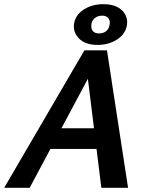

<svg xmlns="http://www.w3.org/2000/svg" viewBox="-39 -899 697 919"><path d="M446 0 373 -592H419L103 0H-19L365 -658H473L574 0ZM133 -186 188 -285H458L487 -186ZM428 -684Q367 -684 337 -717Q307 -750 317 -793Q326 -831 364.5 -855Q403 -879 456 -879Q499 -879 526 -863.5Q553 -848 563.5 -823Q574 -798 567 -771Q557 -731 517.5 -707.5Q478 -684 428 -684ZM435 -739Q455 -739 468.5 -749.5Q482 -760 485 -778Q490 -799 480 -811.5Q470 -824 450 -824Q430 -824 416 -813.5Q402 -803 399 -786Q395 -764 404.5 -751.5Q414 -739 435 -739Z"/></svg>

Font: Ysabeau Office
Style: Bold Italic
Weight: 700
Italic angle: -12°
Designer: Christian Thalmann (Catharsis Fonts)
Version: Version 2.001;gftools[0.9.30]; featfreeze: tnum,lnum,ss02